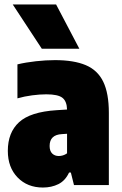

<svg xmlns="http://www.w3.org/2000/svg" viewBox="-20 -828 544 859"><path d="M172 11Q102.5 11 58.8 -34Q15 -79 15 -153Q15 -235 65.2 -281.2Q115.5 -327.5 233 -335L280 -338Q279 -375 259.2 -390.5Q239.5 -406 187 -406Q158 -406 123.8 -401.5Q89.5 -397 58 -388V-540Q95.5 -549 140.5 -554Q185.5 -559 226 -559Q310.5 -559 363.8 -536.5Q417 -514 442 -462.2Q467 -410.5 467 -323V0H311L297 -56H289Q272 -19.5 241.2 -4.2Q210.5 11 172 11ZM202 -175Q202 -152.5 213.5 -141.2Q225 -130 243 -130Q252 -130 261.5 -132.8Q271 -135.5 280 -142V-229.5L257 -228Q202 -225 202 -175ZM167 -610 37 -808H231L335 -610Z"/></svg>

Font: Encode Sans Cnd Black
Style: Regular
Weight: 900
Width: 3
Designer: Multiple Designers
Foundry: Impallari Type
Version: Version 3.002; ttfautohint (v1.8.3) -l 8 -r 50 -G 200 -x 14 